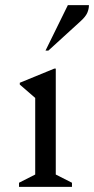

<svg xmlns="http://www.w3.org/2000/svg" viewBox="-20 -727 366 747"><path d="M54 0V-16L117 -48V-346L57 -398V-405L191 -460H197V-48L260 -16V0ZM157 -530 244 -707H326Q326 -692 319.5 -677Q313 -662 293 -644L168 -530Z"/></svg>

Font: Spectral
Style: Regular
Weight: 400
Designer: Jean-Baptiste Levee
Foundry: Production Type
Version: Version 2.001